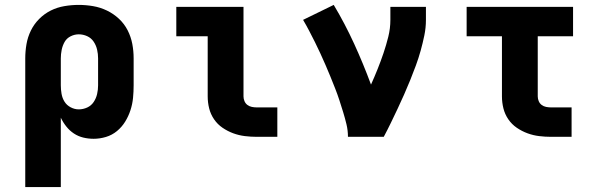

<svg xmlns="http://www.w3.org/2000/svg" viewBox="-20 -558 2440 783"><path d="M83 205V-320Q83 -349 88 -378Q93 -407 106 -433.5Q119 -460 140 -481Q161 -502 187 -515Q213 -528 242.5 -533Q272 -538 301 -538Q330 -538 359.5 -533Q389 -528 416 -515Q443 -502 465 -481.5Q487 -461 500.5 -434.5Q514 -408 519.5 -379Q525 -350 525 -320V-210Q525 -184 522.5 -158.5Q520 -133 512 -108.5Q504 -84 490.5 -62Q477 -40 457 -23.5Q437 -7 412 0.5Q387 8 362 8Q340 8 319.5 3Q299 -2 281.5 -13.5Q264 -25 250.5 -42Q237 -59 228 -78V205ZM301 -112Q319 -112 335.5 -119.5Q352 -127 362 -142Q372 -157 376 -174.5Q380 -192 380 -210V-320Q380 -338 376 -355.5Q372 -373 362 -388Q352 -403 335.5 -410.5Q319 -418 301 -418Q284 -418 268 -410Q252 -402 243.5 -387Q235 -372 231.5 -354.5Q228 -337 228 -320V-210Q228 -193 231 -175.5Q234 -158 243 -143.5Q252 -129 268 -120.5Q284 -112 301 -112Z M1027 0Q1003 0 978.5 -3Q954 -6 931 -14.5Q908 -23 887.5 -37Q867 -51 853 -71.5Q839 -92 833 -116Q827 -140 827 -165V-410H699V-530H973V-165Q973 -155 977 -145.5Q981 -136 989 -130Q997 -124 1007 -122Q1017 -120 1027 -120H1111V0Z M1399 0Q1399 -26 1393 -51Q1387 -76 1379.5 -100.5Q1372 -125 1364 -149.5Q1356 -174 1346.5 -198Q1337 -222 1327.5 -245.5Q1318 -269 1307.5 -293Q1297 -317 1286.5 -340Q1276 -363 1264.5 -386Q1253 -409 1241 -432Q1229 -455 1216 -477L1341 -538Q1387 -461 1424.5 -379Q1462 -297 1493 -213Q1507 -244 1520 -276.5Q1533 -309 1544 -341.5Q1555 -374 1563.5 -408Q1572 -442 1572 -477V-530H1717V-477Q1717 -445 1710.5 -413.5Q1704 -382 1695.5 -351.5Q1687 -321 1676 -291Q1665 -261 1653 -231.5Q1641 -202 1628 -172.5Q1615 -143 1601.5 -114.5Q1588 -86 1574 -57Q1560 -28 1545 0Z M2227 0Q2203 0 2178.5 -3Q2154 -6 2131 -14.5Q2108 -23 2087.5 -37Q2067 -51 2053 -71.5Q2039 -92 2033 -116Q2027 -140 2027 -165V-410H1883V-530H2317V-410H2173V-165Q2173 -155 2177 -145.5Q2181 -136 2189 -130Q2197 -124 2207 -122Q2217 -120 2227 -120H2311V0Z"/></svg>

Font: Iosevka Slab Heavy Extended
Style: Regular
Weight: 900
Width: 7
Monospace: yes
Designer: Belleve Invis
Foundry: Belleve Invis
Version: Version 11.1.0; ttfautohint (v1.8.3)